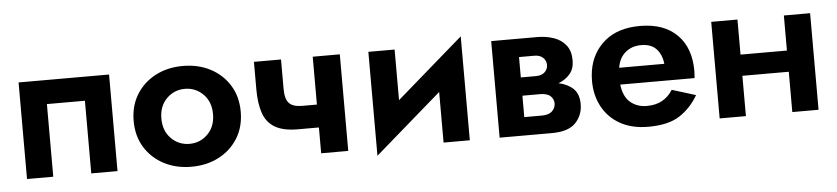

<svg xmlns="http://www.w3.org/2000/svg" viewBox="-37 -686 3973 911"><g transform="rotate(-5 1949.0 -230.0)"><path d="M495 -460V0H370V-346H189V0H64V-460Z M592 -230Q592 -302 625.5 -356Q659 -410 716.5 -440Q774 -470 847 -470Q920 -470 977.5 -440Q1035 -410 1068.5 -356Q1102 -302 1102 -230Q1102 -158 1068.5 -104Q1035 -50 977.5 -20Q920 10 847 10Q774 10 716.5 -20Q659 -50 625.5 -104Q592 -158 592 -230ZM724 -230Q724 -171 760 -135Q796 -99 847 -99Q898 -99 934 -135Q970 -171 970 -230Q970 -289 934 -325Q898 -361 847 -361Q796 -361 760 -325Q724 -289 724 -230Z M1314 -460V-319Q1314 -272 1332.5 -252Q1351 -232 1395 -232H1465V-460H1594V0H1465V-123H1365Q1296 -123 1256.5 -146Q1217 -169 1201 -215Q1185 -261 1185 -328V-460Z M1855 -460V-219L2173 -495V0H2048V-241L1730 35V-460Z M2315 -460H2534Q2577 -460 2613 -447.5Q2649 -435 2670.5 -407.5Q2692 -380 2692 -335Q2692 -296 2671 -271Q2650 -246 2616 -233Q2659 -224 2685.5 -199Q2712 -174 2712 -125Q2712 -73 2677.5 -36.5Q2643 0 2564 0H2315ZM2513 -373H2440V-276H2513Q2539 -276 2554 -290Q2569 -304 2569 -325Q2569 -345 2554 -359Q2539 -373 2513 -373ZM2523 -189H2440V-87H2523Q2558 -87 2573.5 -103Q2589 -119 2589 -139Q2589 -160 2573.5 -174.5Q2558 -189 2523 -189Z M3261 -120Q3227 -61 3173 -25.5Q3119 10 3023 10Q2945 10 2889.5 -21Q2834 -52 2804.5 -106.5Q2775 -161 2775 -230Q2775 -243 2776 -255Q2777 -267 2779 -279Q2793 -364 2856 -417Q2919 -470 3024 -470Q3138 -470 3200.5 -407.5Q3263 -345 3263 -236Q3263 -230 3262.5 -221Q3262 -212 3261 -201H2907Q2914 -143 2946 -116Q2978 -89 3024 -89Q3068 -89 3098.5 -106.5Q3129 -124 3148 -155ZM3022 -379Q2977 -379 2946.5 -353Q2916 -327 2909 -281H3124Q3119 -326 3094 -352.5Q3069 -379 3022 -379Z M3363 -460H3488V-293H3709V-460H3834V0H3709V-192H3488V0H3363Z"/></g></svg>

Font: Jost* Semi
Style: Regular
Weight: 600
Version: Version 3.7